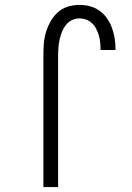

<svg xmlns="http://www.w3.org/2000/svg" viewBox="-20 -763 540 783"><path d="M157 0V-540Q157 -564 159 -587.5Q161 -611 168 -633.5Q175 -656 187 -677Q199 -698 216.5 -713.5Q234 -729 257 -736Q280 -743 304 -743Q326 -743 347 -737.5Q368 -732 386 -719Q404 -706 416.5 -688Q429 -670 436.5 -649.5Q444 -629 447.5 -607.5Q451 -586 451 -564V-559H390V-563Q390 -577 388.5 -591Q387 -605 383 -618.5Q379 -632 372.5 -645Q366 -658 355.5 -668Q345 -678 331.5 -683Q318 -688 304 -688Q288 -688 273.5 -681Q259 -674 249 -661.5Q239 -649 233 -634Q227 -619 223.5 -603.5Q220 -588 218.5 -572Q217 -556 217 -540V0Z"/></svg>

Font: Iosevka Light
Style: Regular
Weight: 300
Monospace: yes
Designer: Belleve Invis
Foundry: Belleve Invis
Version: Version 32.5.0; ttfautohint (v1.8.4)